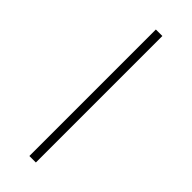

<svg xmlns="http://www.w3.org/2000/svg" viewBox="-229 -707 732 732"><g transform="rotate(45 136.5 -341.0)"><path d="M154 0H119V-682H154Z"/></g></svg>

Font: FiraGO UltraLight
Style: Regular
Weight: 200
Designer: bBox Type
Foundry: bBox Type GmbH
Version: Version 1.001